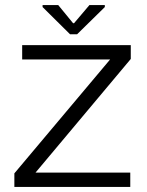

<svg xmlns="http://www.w3.org/2000/svg" viewBox="-20 -742 584 762"><path d="M37 0V-54L417 -506H68V-563H499V-508L121 -57H497V0ZM258 -606 149 -714V-722H211L270 -650H274L335 -722H396V-714L286 -606Z"/></svg>

Font: Darker Grotesque Light Medium
Style: Regular
Weight: 500
Version: Version 1.000;gftools[0.9.28]